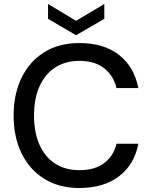

<svg xmlns="http://www.w3.org/2000/svg" viewBox="-20 -927 759 959"><path d="M376 12Q275 12 201.5 -33.5Q128 -79 88 -160.5Q48 -242 48 -350Q48 -457 88 -539Q128 -621 201.5 -666.5Q275 -712 376 -712Q498 -712 574 -653Q650 -594 671 -487H562Q547 -549 500.5 -586Q454 -623 376 -623Q307 -623 256 -590Q205 -557 177.5 -496Q150 -435 150 -350Q150 -265 177.5 -203.5Q205 -142 256 -109.5Q307 -77 376 -77Q454 -77 500.5 -112.5Q547 -148 562 -209H671Q651 -105 574.5 -46.5Q498 12 376 12ZM360 -751 220 -833V-907L360 -823L501 -907V-833Z"/></svg>

Font: DM Sans 11pt Medium
Style: Regular
Weight: 500
Version: Version 4.004;gftools[0.9.30]